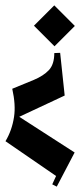

<svg xmlns="http://www.w3.org/2000/svg" viewBox="-21 -679 307 708"><path d="M255 -583.3 180 -508.3 104.2 -584.2 179.2 -659.2ZM-0.8 -158.3Q23.3 -198.3 30.8 -248.3Q37.5 -291.7 24.2 -351.7L103.3 -384.2Q139.2 -399.2 159.2 -420.4Q179.2 -441.7 179.2 -483.3L200.8 -484.2L217.5 -326.7L50 -248.3L254.2 -116.7L188.3 9.2L171.7 0.8L185.8 -30Z"/></svg>

Font: Chomsky
Style: Regular
Weight: 400
Version: Version 2.3